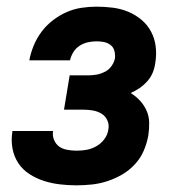

<svg xmlns="http://www.w3.org/2000/svg" viewBox="-20 -548 540 576"><path d="M209 8Q184 8 159 5Q134 2 111 -5.5Q88 -13 68 -26Q48 -39 35 -58.5Q22 -78 17.5 -102.5Q13 -127 17 -152V-155H139V-154Q137 -140 142.5 -127.5Q148 -115 158 -108Q168 -101 182 -98.5Q196 -96 210 -96Q225 -96 239.5 -98.5Q254 -101 268.5 -109Q283 -117 293 -130.5Q303 -144 305 -159Q308 -174 302 -187Q296 -200 284.5 -207Q273 -214 259 -216.5Q245 -219 230 -219H172L189 -322H247Q259 -322 271.5 -324.5Q284 -327 295.5 -333Q307 -339 315 -350.5Q323 -362 325 -374Q326 -385 323 -396Q320 -407 311 -413.5Q302 -420 291.5 -422Q281 -424 269 -424Q256 -424 243 -421Q230 -418 218.5 -410.5Q207 -403 200 -391.5Q193 -380 190 -367H68Q72 -389 81 -411Q90 -433 104.5 -452.5Q119 -472 138.5 -487Q158 -502 179.5 -511.5Q201 -521 224 -524.5Q247 -528 269 -528Q294 -528 318 -525Q342 -522 364 -513Q386 -504 404 -489Q422 -474 433 -453.5Q444 -433 447 -409Q450 -385 446 -360Q444 -345 438.5 -331Q433 -317 422.5 -305Q412 -293 399 -284Q386 -275 372 -269Q388 -259 400 -246Q412 -233 419.5 -216.5Q427 -200 427.5 -180.5Q428 -161 425 -142Q421 -119 411.5 -96.5Q402 -74 385 -55.5Q368 -37 346.5 -24.5Q325 -12 302 -4.5Q279 3 255.5 5.5Q232 8 209 8Z"/></svg>

Font: Iosevka SS18 Extrabold
Style: Italic
Weight: 800
Italic angle: -9°
Monospace: yes
Designer: Belleve Invis
Foundry: Belleve Invis
Version: Version 25.1.1; ttfautohint (v1.8.4)